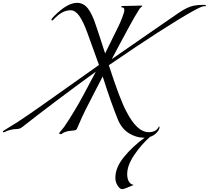

<svg xmlns="http://www.w3.org/2000/svg" viewBox="-92 -906 1466 1348"><path d="M693 -491Q771 -545 940.5 -662.5Q1110 -780 1163 -816Q1223 -857 1268 -866Q1296 -872 1340 -872Q1354 -872 1354 -866Q1354 -862 1351 -862Q1350 -862 1347.5 -862.5Q1345 -863 1343 -863Q1325 -863 1264 -829Q1072 -722 672 -448Q750 -207 796 -122Q870 22 952 22Q987 22 1007 5Q1012 1 1016 -5Q1020 -11 1022 -14.5Q1024 -18 1025 -18Q1028 -18 1028 -14Q1028 2 1012 21Q992 45 961 55Q898 111 849.5 183.5Q801 256 801 316Q801 352 814.5 371Q828 390 841 390Q844 390 844 394Q844 395 819 404Q813 406 800.5 411.5Q788 417 779 419.5Q770 422 763 422Q757 422 747 413.5Q737 405 727.5 385.5Q718 366 718 342Q718 270 778.5 196Q839 122 923 61H922Q863 61 812.5 29Q762 -3 736 -66Q688 -183 629 -369Q622 -355 580 -274.5Q538 -194 512 -142Q484 -87 449 -4Q445 6 434 8.5Q423 11 402 12.5Q381 14 362 22Q352 26 345 31Q338 36 334 36Q324 36 324 30Q324 27 330.5 19Q337 11 346 0.5Q355 -10 359 -16Q377 -42 394.5 -69.5Q412 -97 431 -129Q450 -161 462.5 -182.5Q475 -204 495.5 -242.5Q516 -281 523.5 -295Q531 -309 554 -352.5Q577 -396 581 -403Q280 -184 63 -13Q47 0 22 0Q2 0 -28 8Q-37 11 -44 14Q-51 17 -54.5 18.5Q-58 20 -61 21.5Q-64 23 -67 23Q-72 23 -72 19Q-72 15 -64 10Q-58 6 -23 -15.5Q12 -37 28 -47Q91 -88 183.5 -153Q276 -218 404 -309Q532 -400 603 -450Q593 -480 522 -674Q493 -754 465 -794Q437 -834 404 -834Q349 -834 297 -782Q277 -762 275 -762Q269 -762 269 -768Q269 -774 291 -796Q381 -886 449 -886Q494 -886 524.5 -847.5Q555 -809 582 -726Q587 -712 610 -642Q633 -572 646 -531Q727 -696 738 -718Q750 -741 765.5 -781Q781 -821 781 -835Q781 -847 775 -851Q773 -853 768.5 -853.5Q764 -854 761.5 -854.5Q759 -855 759 -857Q759 -864 770 -864Q814 -864 852 -865.5Q890 -867 899 -867Q907 -867 907 -863Q907 -862 905 -860.5Q903 -859 900.5 -857.5Q898 -856 892.5 -850Q887 -844 882 -835Q855 -793 810 -710Q783 -662 743.5 -586.5Q704 -511 693 -491Z"/></svg>

Font: Miama Nueva
Style: Medium
Weight: 400
Italic angle: -28°
Version: Version 1.0